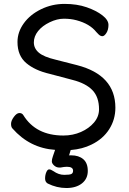

<svg xmlns="http://www.w3.org/2000/svg" viewBox="-20 -739 657 975"><path d="M259.8 22Q130.9 13.2 43 -86.9Q36.1 -94.2 36.1 -110.1Q36.1 -126 50.5 -145.5Q64.9 -165 78.4 -165Q91.8 -165 98.1 -154.8Q162.1 -50.8 301.8 -50.8Q350.1 -50.8 391.1 -68.8Q432.1 -86.9 457.5 -116.9Q482.9 -147 482.9 -184.1Q482.9 -246.1 449.5 -281Q416 -315.9 349.1 -333L232.9 -363.8Q158.2 -380.9 113.5 -418.5Q68.8 -456.1 68.8 -525.9Q68.8 -576.2 100.8 -620.6Q132.8 -665 188.5 -692.1Q244.1 -719.2 307.6 -719.2Q371.1 -719.2 420.2 -702.1Q469.2 -685.1 500 -661.1Q530.8 -637.2 530.8 -612.5Q530.8 -587.9 520.3 -571.5Q509.8 -555.2 500 -555.2Q490.2 -555.2 481 -564L469.2 -576.2Q436 -618.2 368.2 -636.2Q338.9 -644 304.4 -644Q270 -644 232.4 -626Q194.8 -607.9 173.3 -581.1Q151.9 -554.2 151.9 -523.7Q151.9 -493.2 177 -471.7Q202.1 -450.2 262.2 -436L371.1 -408.2Q565.9 -357.9 565.9 -191.9Q565.9 -131.8 534.4 -82.5Q502.9 -33.2 444.8 -4.9Q398.9 18.1 338.9 22.9L331.1 48.8Q326.2 49.8 331.5 49.8Q336.9 49.8 341.8 49.8Q379.9 49.8 402.8 69.3Q425.8 88.9 425.8 128.9Q425.8 168.9 396 192.4Q366.2 215.8 317.1 215.8Q268.1 215.8 222.2 192.9Q209 185.1 209 167.5Q209 149.9 215.1 135.5Q221.2 121.1 229.5 121.1Q237.8 121.1 251 129.9Q277.8 148.9 305.9 148.9Q334 148.9 342.5 144.5Q351.1 140.1 351.1 127.9Q351.1 107.9 319.8 107.9Q307.1 107.9 287.1 111.8H280.8Q266.1 111.8 254.6 101.3Q243.2 90.8 243.2 80.3Q243.2 69.8 248.5 54.9Q253.9 40 259.8 22Z"/></svg>

Font: LXGW WenKai Screen
Style: Regular
Weight: 400
Designer: LXGW / Fontworks Inc.
Foundry: LXGW / Fontworks Inc.
Version: Version 1.510;January 18,2025